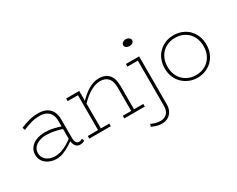

<svg xmlns="http://www.w3.org/2000/svg" viewBox="-113 -1202 2413 1952"><g transform="rotate(-30 1093.5 -226.0)"><path d="M510 7Q486 7 469.5 -5.5Q453 -18 444.5 -41Q436 -64 436 -97V-308Q436 -363 416.5 -394.5Q397 -426 365.5 -439.5Q334 -453 296 -453Q238 -453 189.5 -438.5Q141 -424 95 -404L86 -435Q132 -455 185 -469.5Q238 -484 296 -484Q342 -484 381.5 -467.5Q421 -451 445 -412.5Q469 -374 469 -308V-97Q469 -60 480 -42Q491 -24 514 -24Q525 -24 535 -28.5Q545 -33 553 -37L563 -9Q555 -3 541.5 2Q528 7 510 7ZM231 13Q186 13 146.5 -4Q107 -21 83 -53.5Q59 -86 59 -132Q59 -177 84.5 -211Q110 -245 154.5 -263.5Q199 -282 256 -282Q312 -282 359 -270.5Q406 -259 457 -242V-211Q402 -231 354 -240.5Q306 -250 256 -251Q214 -252 176.5 -238.5Q139 -225 115.5 -198.5Q92 -172 92 -132Q92 -95 111.5 -69.5Q131 -44 163 -31Q195 -18 231 -18Q269 -18 307 -31Q345 -44 383 -67Q421 -90 457 -119V-88Q421 -61 382.5 -38Q344 -15 305.5 -1Q267 13 231 13Z M1128 0V-303Q1128 -340 1120.5 -368Q1113 -396 1097 -414.5Q1081 -433 1057.5 -442.5Q1034 -452 1002 -452Q971 -452 939 -440.5Q907 -429 875 -409Q843 -389 812.5 -362Q782 -335 754 -304V-336Q781 -366 810.5 -392.5Q840 -419 872 -439.5Q904 -460 938 -471.5Q972 -483 1009 -483Q1043 -483 1071 -472.5Q1099 -462 1119 -440.5Q1139 -419 1150 -386.5Q1161 -354 1161 -309V0ZM618 0V-31H871V0ZM739 0V-471H772V0ZM618 -440V-471H772V-440ZM1029 0V-31H1270V0Z M1338 238Q1300 238 1269.5 227.5Q1239 217 1220 209L1229 179Q1248 189 1277 198Q1306 207 1339 207Q1383 207 1412.5 177.5Q1442 148 1442 91V-471H1475V90Q1475 134 1458 167.5Q1441 201 1410 219.5Q1379 238 1338 238ZM1320 -440V-471H1475V-440ZM1443 -610Q1421 -610 1406 -621Q1391 -632 1391 -649Q1391 -666 1406 -678Q1421 -690 1443 -690Q1467 -690 1481.5 -678Q1496 -666 1496 -649Q1496 -632 1481.5 -621Q1467 -610 1443 -610Z M1884 15Q1833 15 1789 -3Q1745 -21 1711 -53.5Q1677 -86 1658 -131.5Q1639 -177 1639 -234Q1639 -291 1658 -337Q1677 -383 1711 -415.5Q1745 -448 1789 -465.5Q1833 -483 1884 -483Q1934 -483 1978.5 -465.5Q2023 -448 2056.5 -415.5Q2090 -383 2109 -337Q2128 -291 2128 -234Q2128 -177 2109 -131.5Q2090 -86 2056.5 -53.5Q2023 -21 1978.5 -3Q1934 15 1884 15ZM1884 -16Q1946 -16 1993.5 -43.5Q2041 -71 2068 -120Q2095 -169 2095 -234Q2095 -299 2068 -348Q2041 -397 1993.5 -424.5Q1946 -452 1884 -452Q1822 -452 1774 -424.5Q1726 -397 1699 -348Q1672 -299 1672 -234Q1672 -169 1699 -120Q1726 -71 1774 -43.5Q1822 -16 1884 -16Z"/></g></svg>

Font: BioRhyme ExtraBold ExtraLight
Style: Regular
Weight: 250
Version: Version 1.600;gftools[0.9.33]